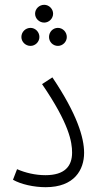

<svg xmlns="http://www.w3.org/2000/svg" viewBox="-20 -774 414 799"><path d="M164 -680C184 -680 201 -697 201 -717C201 -737 184 -754 164 -754C143 -754 126 -737 126 -717C126 -697 143 -680 164 -680ZM107 -583C127 -583 144 -600 144 -620C144 -641 127 -658 107 -658C86 -658 69 -641 69 -620C69 -600 86 -583 107 -583ZM221 -583C241 -583 258 -600 258 -620C258 -641 241 -658 221 -658C200 -658 184 -641 184 -620C184 -600 200 -583 221 -583ZM34 -26C67 -7 121 5 170 5C290 5 330 -68 330 -138C330 -201 301 -299 198 -452L155 -424C268 -259 280 -183 280 -139C280 -82 249 -45 169 -45C127 -45 85 -55 51 -70Z"/></svg>

Font: Noto Sans Arabic Cond Light
Style: Regular
Weight: 300
Width: 3
Designer: Monotype Design Team, Nadine Chahine, Nizar Qandah and Khaled Hosny
Foundry: Monotype Imaging Inc.
Version: Version 2.012